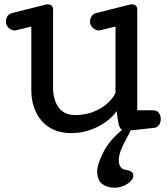

<svg xmlns="http://www.w3.org/2000/svg" viewBox="-20 -600 768 883"><path d="M7.3 0ZM505.9 263.2Q472.2 263.2 449.5 245.6Q426.8 228 426.8 186Q426.8 159.7 453.4 103.8Q480 47.9 542 -3.4H580.6Q584 -3.4 555.2 49.3Q526.4 102.1 526.4 136.7Q526.4 177.2 559.8 181.6Q593.3 186 593.3 208Q593.3 226.6 566.7 244.9Q540 263.2 505.9 263.2ZM326.2 -70.8Q388.7 -70.8 439.7 -100.3Q490.7 -129.9 511.2 -172.9V-478L441.4 -460.9Q440.4 -460.4 438.5 -460.2Q436.5 -460 434.1 -460Q419.4 -460 406.7 -471.9Q394 -483.9 394 -499Q394 -514.6 401.4 -525.6Q408.7 -536.6 422.4 -540L578.1 -579.1Q579.6 -579.6 581.8 -579.8Q584 -580.1 586.4 -580.1Q597.7 -580.1 604.5 -574Q611.3 -567.9 611.3 -556.2V-92.8H685.1Q701.7 -92.8 710.4 -81.3Q719.2 -69.8 719.2 -53.2Q719.2 -37.6 712.2 -26.6Q705.1 -15.6 691.4 -12.2L558.1 2Q543.9 2 535.4 -7.6Q526.9 -17.1 523.4 -41L516.1 -88.9Q487.8 -46.9 429.7 -17.3Q371.6 12.2 308.1 12.2Q221.2 12.2 172.6 -43.2Q124 -98.6 124 -187V-478L54.2 -460.9Q53.2 -460.4 51.5 -460.2Q49.8 -460 47.4 -460Q32.7 -460 20 -471.9Q7.3 -483.9 7.3 -499Q7.3 -514.6 14.4 -525.6Q21.5 -536.6 35.2 -540L191.4 -579.1Q192.9 -579.6 194.8 -579.8Q196.8 -580.1 199.2 -580.1Q210.4 -580.1 217.3 -574Q224.1 -567.9 224.1 -556.2V-195.8Q224.1 -142.1 249.3 -106.4Q274.4 -70.8 326.2 -70.8Z"/></svg>

Font: Cutive
Style: Regular
Weight: 400
Designer: Vernon Adams
Version: Version 1.002